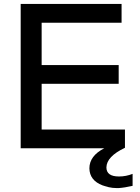

<svg xmlns="http://www.w3.org/2000/svg" viewBox="-20 -749 707 970"><path d="M190.4 -325.7V-94.7H611.3V-2.4Q518.6 41.5 517.6 96.7Q517.6 142.6 581.1 142.6Q616.7 142.6 649.9 129.4V189.9L612.3 197.3Q603.5 198.7 595 199.7Q586.4 200.7 579.1 201.2H569.3Q559.6 201.2 548.8 200Q538.1 198.7 526.9 196.3H527.8Q525.9 195.3 524.9 195.3Q518.6 193.4 511.5 191.7Q504.4 189.9 498 187.5Q432.6 162.6 431.6 101.6Q431.6 38.6 506.8 0H84.5V-729H594.2V-634.3H190.4V-420.4H579.6V-325.7Z"/></svg>

Font: SolaimanLipi
Style: Bold
Weight: 700
Designer: Solaiman Karim
Foundry: Al Mamun Sumon
Version: Version 2.000